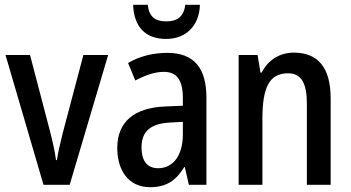

<svg xmlns="http://www.w3.org/2000/svg" viewBox="-20 -769 1462 799"><path d="M161 0H270L430 -540H327L241 -215C231 -173 220 -130 217 -103H213C208 -143 197 -188 187 -227L105 -540H3Z M812 -749H751C745 -699 716 -680 673 -680C626 -680 600 -699 595 -749H534C537 -657 586 -607 671 -607C755 -607 809 -662 812 -749ZM677 -549C615 -549 559 -534 513 -507L543 -434C585 -456 624 -470 662 -470C715 -470 741 -437 741 -360V-329L669 -326C538 -321 468 -262 468 -153C468 -60 515 10 604 10C672 10 712 -17 747 -74H749L766 0H839V-363C839 -485 788 -549 677 -549ZM688 -259 741 -262V-210C741 -120 699 -69 638 -69C595 -69 569 -96 569 -156C569 -220 604 -255 688 -259Z M1203 -550C1146 -550 1096 -521 1069 -467H1064L1052 -540H973V0H1072V-273C1072 -405 1100 -464 1179 -464C1234 -464 1257 -422 1257 -339V0H1356V-360C1356 -489 1302 -550 1203 -550Z"/></svg>

Font: Noto Sans Myanmar UI Condensed Medium
Style: Regular
Weight: 500
Width: 3
Designer: Monotype Design Team
Foundry: Monotype Imaging Inc.
Version: Version 2.103